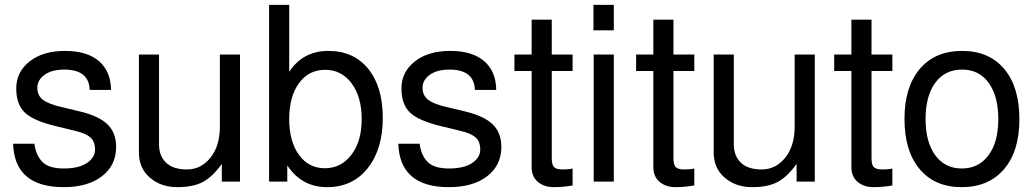

<svg xmlns="http://www.w3.org/2000/svg" viewBox="-20 -749 4255 792"><path d="M122 -156Q128 -109 154.5 -81.5Q181 -54 243 -54Q305 -54 338.5 -76.5Q372 -99 372 -132Q372 -165 353 -182Q334 -199 291 -209L213 -228Q120 -250 83.5 -283.5Q47 -317 47 -384.5Q47 -452 102 -495.5Q157 -539 248 -539Q339 -539 388 -497Q437 -455 438 -378H350Q347 -462 245 -462Q194 -462 164 -440.5Q134 -419 134 -387Q134 -355 157 -337.5Q180 -320 231 -308L311 -289Q389 -270 424 -235.5Q459 -201 459 -143Q459 -67 400.5 -22Q342 23 243 23Q40 23 34 -156Z M970 0H895V-73Q858 -21 818 1Q778 23 711 23Q644 23 598.5 -16Q553 -55 553 -120V-524H636V-153Q636 -106 665 -78Q694 -50 751.5 -50Q809 -50 848 -98.5Q887 -147 887 -227V-524H970Z M1472 -257.5Q1472 -349 1430.5 -405Q1389 -461 1321 -461Q1253 -461 1213 -405.5Q1173 -350 1173 -258Q1173 -166 1213 -110.5Q1253 -55 1320 -55Q1387 -55 1429.5 -110.5Q1472 -166 1472 -257.5ZM1090 -729H1173V-453Q1230 -539 1334.5 -539Q1439 -539 1499 -465Q1559 -391 1559 -262.5Q1559 -134 1497 -55.5Q1435 23 1329.5 23Q1224 23 1165 -67V0H1090Z M1711 -156Q1717 -109 1743.5 -81.5Q1770 -54 1832 -54Q1894 -54 1927.5 -76.5Q1961 -99 1961 -132Q1961 -165 1942 -182Q1923 -199 1880 -209L1802 -228Q1709 -250 1672.5 -283.5Q1636 -317 1636 -384.5Q1636 -452 1691 -495.5Q1746 -539 1837 -539Q1928 -539 1977 -497Q2026 -455 2027 -378H1939Q1936 -462 1834 -462Q1783 -462 1753 -440.5Q1723 -419 1723 -387Q1723 -355 1746 -337.5Q1769 -320 1820 -308L1900 -289Q1978 -270 2013 -235.5Q2048 -201 2048 -143Q2048 -67 1989.5 -22Q1931 23 1832 23Q1629 23 1623 -156Z M2342 -524V-456H2256V-97Q2256 -69 2265.5 -59.5Q2275 -50 2301 -50Q2327 -50 2342 -54V16Q2303 23 2264 23Q2225 23 2199 1.5Q2173 -20 2173 -60V-456H2102V-524H2173V-668H2256V-524Z M2512 -729V-624H2428V-729ZM2512 -524V0H2429V-524Z M2844 -524V-456H2758V-97Q2758 -69 2767.5 -59.5Q2777 -50 2803 -50Q2829 -50 2844 -54V16Q2805 23 2766 23Q2727 23 2701 1.5Q2675 -20 2675 -60V-456H2604V-524H2675V-668H2758V-524Z M3341 0H3266V-73Q3229 -21 3189 1Q3149 23 3082 23Q3015 23 2969.5 -16Q2924 -55 2924 -120V-524H3007V-153Q3007 -106 3036 -78Q3065 -50 3122.5 -50Q3180 -50 3219 -98.5Q3258 -147 3258 -227V-524H3341Z M3661 -524V-456H3575V-97Q3575 -69 3584.5 -59.5Q3594 -50 3620 -50Q3646 -50 3661 -54V16Q3622 23 3583 23Q3544 23 3518 1.5Q3492 -20 3492 -60V-456H3421V-524H3492V-668H3575V-524Z M4098 -257.5Q4098 -352 4058.5 -407Q4019 -462 3948.5 -462Q3878 -462 3838 -407.5Q3798 -353 3798 -258Q3798 -163 3838 -108.5Q3878 -54 3947.5 -54Q4017 -54 4057.5 -108.5Q4098 -163 4098 -257.5ZM3711 -258Q3711 -390 3774 -464.5Q3837 -539 3948.5 -539Q4060 -539 4122.5 -464.5Q4185 -390 4185 -257.5Q4185 -125 4121.5 -51Q4058 23 3947 23Q3836 23 3773.5 -51.5Q3711 -126 3711 -258Z"/></svg>

Font: Autonym
Style: Regular
Weight: 500
Version: Version 1.0.20131126